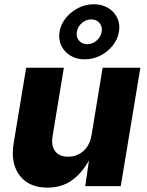

<svg xmlns="http://www.w3.org/2000/svg" viewBox="-20 -858 677 885"><path d="M198.7 6.8Q112.8 6.8 70.3 -49.6Q27.8 -106 43 -198.2L100.6 -545.9H274.4L222.7 -232.4Q214.8 -187 233.9 -161.4Q252.9 -135.7 293.9 -135.7Q335 -135.7 364.5 -161.9Q394 -188 401.9 -234.9L453.1 -545.9H627L536.6 0H373L390.1 -118.7Q359.4 -62 312.5 -27.6Q265.6 6.8 198.7 6.8ZM370.1 -584.5Q332.5 -584.5 304.4 -601.6Q276.4 -618.7 262.7 -647.5Q249 -676.3 254.4 -711.4Q260.3 -746.6 283.7 -775.4Q307.1 -804.2 340.8 -821.3Q374.5 -838.4 412.6 -838.4Q450.2 -838.4 478.5 -821.3Q506.8 -804.2 520.5 -775.4Q534.2 -746.6 528.3 -711.4Q522.5 -676.3 499.3 -647.5Q476.1 -618.7 442.1 -601.6Q408.2 -584.5 370.1 -584.5ZM382.3 -654.3Q405.8 -654.3 425.3 -670.9Q444.8 -687.5 448.7 -711.4Q452.6 -735.4 438.7 -752Q424.8 -768.6 400.9 -768.6Q377 -768.6 357.4 -752Q337.9 -735.4 334.5 -711.4Q330.1 -687.5 344.2 -670.9Q358.4 -654.3 382.3 -654.3Z"/></svg>

Font: Inter Extra Bold
Style: Italic
Weight: 800
Italic angle: -9.39999°
Designer: Rasmus Andersson
Foundry: rsms
Version: Version 4.000;git-3c8e0fc